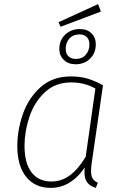

<svg xmlns="http://www.w3.org/2000/svg" viewBox="-20 -902 593 932"><path d="M480 -488 425 -110Q422 -88 422 -71Q422 -49 429.5 -36Q437 -23 455 -15L445 10Q418 2 404 -15.5Q390 -33 390 -67Q390 -81 391 -89Q361 -43 319 -16.5Q277 10 226 10Q150 10 107 -43.5Q64 -97 64 -193Q64 -270 91 -348Q118 -426 176.5 -478.5Q235 -531 324 -531Q371 -531 406.5 -520Q442 -509 480 -488ZM99 -194Q99 -110 133 -65.5Q167 -21 229 -21Q279 -21 319.5 -51Q360 -81 396 -141L443 -472Q391 -502 326 -502Q248 -502 197 -453.5Q146 -405 122.5 -334Q99 -263 99 -194ZM445 -687Q445 -644 417 -617Q389 -590 347 -590Q312 -590 290 -611Q268 -632 268 -664Q268 -707 296.5 -734Q325 -761 367 -761Q403 -761 424 -740.5Q445 -720 445 -687ZM299 -665Q299 -642 312 -629Q325 -616 348 -616Q379 -616 396.5 -636.5Q414 -657 414 -686Q414 -709 401.5 -722Q389 -735 366 -735Q335 -735 317 -715Q299 -695 299 -665ZM470 -846 274 -772 264 -794 456 -882Z"/></svg>

Font: FiraGO UltraLight
Style: Italic
Weight: 200
Italic angle: -8°
Designer: bBox Type GmbH
Foundry: bBox Type GmbH
Version: Version 1.001